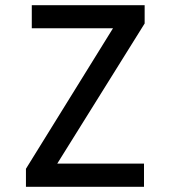

<svg xmlns="http://www.w3.org/2000/svg" viewBox="-20 -720 656 740"><path d="M80 0V-69.5L439 -649L458.5 -611H102.5V-700H537.5V-629.5L177 -51.5L158.5 -89.5H535V0Z"/></svg>

Font: Overpass Mono Light Medium
Style: Regular
Weight: 500
Monospace: yes
Version: Version 4.000